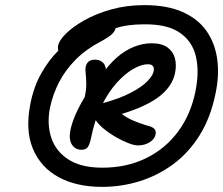

<svg xmlns="http://www.w3.org/2000/svg" viewBox="-20 -887 872 750"><path d="M379 -157Q279 -157 209 -195Q139 -233 108.5 -306Q78 -379 99 -483Q112 -549 141.5 -601Q171 -653 208.5 -690Q246 -727 285.5 -751Q325 -775 358.5 -786.5Q392 -798 413 -798Q425 -798 429.5 -794Q434 -790 432 -779Q430 -765 416 -752.5Q402 -740 372 -724Q315 -694 275 -653.5Q235 -613 210.5 -565.5Q186 -518 175 -465Q163 -403 180 -350Q197 -297 246.5 -264.5Q296 -232 380 -232Q475 -232 550.5 -269Q626 -306 676 -373.5Q726 -441 744 -533Q759 -609 745 -667.5Q731 -726 682 -759.5Q633 -793 543 -792Q476 -792 429 -776Q382 -760 345.5 -736.5Q309 -713 273 -688Q262 -680 251.5 -676Q241 -672 232 -672Q218 -672 211 -683Q204 -694 207 -709Q211 -729 237.5 -755.5Q264 -782 309 -807.5Q354 -833 414 -850Q474 -867 544 -867Q633 -867 693.5 -840Q754 -813 787 -765.5Q820 -718 828.5 -655.5Q837 -593 822 -522Q803 -428 760 -359Q717 -290 656.5 -245.5Q596 -201 525 -179Q454 -157 379 -157ZM298 -302Q274 -302 261 -322Q248 -342 255 -378Q260 -404 273.5 -436Q287 -468 311 -508Q317 -536 317 -558Q317 -580 314 -609Q312 -628 321 -641Q330 -654 351 -654Q372 -654 384 -640.5Q396 -627 395 -596L378 -595Q405 -635 436.5 -662.5Q468 -690 503 -704Q538 -718 572 -718Q612 -718 634.5 -701.5Q657 -685 663.5 -658.5Q670 -632 664 -603Q654 -551 604 -511.5Q554 -472 456 -442Q473 -428 498 -417Q523 -406 553 -397Q575 -392 582.5 -384Q590 -376 588 -363Q586 -351 576.5 -341Q567 -331 552 -325Q537 -319 519 -319Q505 -319 482.5 -327.5Q460 -336 434.5 -350.5Q409 -365 386 -383.5Q363 -402 351 -422Q344 -431 346.5 -444.5Q349 -458 357 -468.5Q365 -479 378 -483Q448 -502 491.5 -525Q535 -548 556 -570Q577 -592 580 -608Q583 -620 578 -628Q573 -636 557 -636Q533 -636 501 -618Q469 -600 436 -563.5Q403 -527 376 -472Q349 -417 335 -345Q329 -319 321.5 -310.5Q314 -302 298 -302Z"/></svg>

Font: Shantell Sans
Style: Italic
Weight: 400
Italic angle: -11°
Designer: Stephen Nixon, Anya Danilova, Shantell Martin
Foundry: Arrow Type
Version: Version 1.011;[c5ecc13dd]